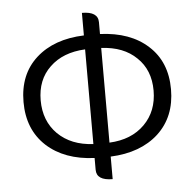

<svg xmlns="http://www.w3.org/2000/svg" viewBox="-54 -812 903 891"><g transform="rotate(-5 397.5 -366.5)"><path d="M435 24Q360 24 360 -26V-81Q220 -87 137 -163Q54 -240 54 -368Q54 -497 137 -572Q220 -647 360 -652V-757Q435 -757 435 -707V-652Q576 -646 658 -571Q741 -496 741 -368Q741 -240 658 -163Q575 -87 435 -81V24ZM195 -212Q257 -151 360 -146V-587Q256 -582 195 -523Q134 -465 134 -369Q134 -273 195 -212ZM599 -523Q539 -582 435 -587V-146Q538 -151 599 -212Q660 -273 660 -369Q660 -465 599 -523Z"/></g></svg>

Font: Swei Half Moon CJK TC
Style: DemiLight
Weight: 350
Version: Version 2.125